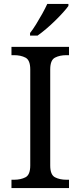

<svg xmlns="http://www.w3.org/2000/svg" viewBox="-20 -951 407 971"><path d="M38 0V-42H51Q85 -42 109 -54.5Q133 -67 133 -114V-600Q133 -647 109 -659.5Q85 -672 51 -672H38V-714H329V-672H316Q282 -672 258 -659.5Q234 -647 234 -600V-114Q234 -67 258 -54.5Q282 -42 316 -42H329V0ZM132 -784Q147 -803 163 -829Q179 -855 194 -882Q209 -909 219 -931H326V-921Q317 -908 299 -888Q281 -868 258.5 -846Q236 -824 213 -804.5Q190 -785 170 -771H132Z"/></svg>

Font: Noto Naskh Arabic UI
Style: Regular
Weight: 400
Designer: Monotype Design Team, David Williams, Mohamad Dakak and Nizar Qandah
Foundry: Monotype Imaging Inc.
Version: Version 2.014